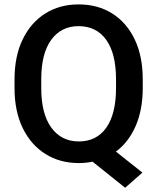

<svg xmlns="http://www.w3.org/2000/svg" viewBox="-20 -741 729 884"><path d="M637.2 -375V-335.9Q637.2 -235.4 604.5 -160.6Q571.8 -85.9 513.7 -43L635.7 53.7L556.2 123.5L406.2 3.4Q376 9.8 342.8 9.8Q255.9 9.8 189.2 -32Q122.6 -73.7 84.7 -151.1Q46.9 -228.5 46.9 -335.9V-375Q46.9 -482.4 84.5 -559.8Q122.1 -637.2 188.5 -679Q254.9 -720.7 341.8 -720.7Q430.2 -720.7 496.6 -679Q563 -637.2 600.1 -559.8Q637.2 -482.4 637.2 -375ZM514.2 -335.9V-376Q514.2 -494.6 469 -557.6Q423.8 -620.6 341.8 -620.6Q261.7 -620.6 215.8 -557.6Q169.9 -494.6 169.9 -376V-335.9Q169.9 -216.8 216.3 -153.3Q262.7 -89.8 342.8 -89.8Q424.8 -89.8 469.5 -153.3Q514.2 -216.8 514.2 -335.9Z"/></svg>

Font: Vazirmatn FD Medium
Style: Regular
Weight: 500
Designer: Saber Rastikerdar
Foundry: Saber Rastikerdar
Version: Version 33.003